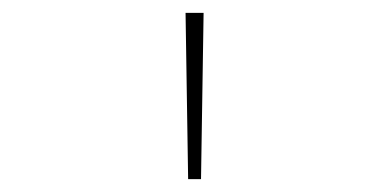

<svg xmlns="http://www.w3.org/2000/svg" viewBox="-20 -734 603 298"><path d="M272 -456H292L296 -714H268Z"/></svg>

Font: Noto Sans Mono SemiCondensed Thin
Style: Regular
Weight: 100
Width: 4
Designer: Monotype Design Team
Foundry: Monotype Imaging Inc.
Version: Version 2.014